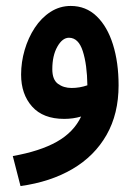

<svg xmlns="http://www.w3.org/2000/svg" viewBox="-20 -396 459 646"><path d="M49 230 23 129Q114 113 171 81Q228 49 253 -4Q226 4 196 4Q125 4 88 -37.5Q51 -79 51 -145Q51 -187 63 -228Q75 -269 97 -302.5Q119 -336 150 -356Q181 -376 218 -376Q269 -376 305 -341.5Q341 -307 360 -246.5Q379 -186 379 -109Q379 -13 338.5 58Q298 129 224 172.5Q150 216 49 230ZM156 -163Q156 -128 175 -114Q194 -100 221 -100Q248 -100 274 -109Q273 -179 258.5 -224Q244 -269 212 -269Q190 -269 173 -239Q156 -209 156 -163Z"/></svg>

Font: Noto Sans Arabic ExtCond SemBd
Style: Regular
Weight: 600
Width: 2
Designer: Monotype Design Team, Nadine Chahine, Nizar Qandah and Khaled Hosny
Foundry: Monotype Imaging Inc.
Version: Version 2.012; ttfautohint (v1.8.4.7-5d5b)